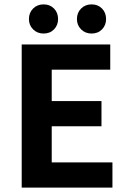

<svg xmlns="http://www.w3.org/2000/svg" viewBox="-20 -856 585 876"><path d="M79 0V-653H483V-538H216V-395H443V-280H216V-115H493V0ZM398 -703Q369 -703 350 -722Q331 -741 331 -769Q331 -798 350 -817Q369 -836 398 -836Q427 -836 445.5 -817Q464 -798 464 -769Q464 -741 445.5 -722Q427 -703 398 -703ZM179 -703Q150 -703 131 -722Q112 -741 112 -769Q112 -798 131 -817Q150 -836 179 -836Q208 -836 226.5 -817Q245 -798 245 -769Q245 -741 226.5 -722Q208 -703 179 -703Z"/></svg>

Font: Assistant ExtraLight
Style: Bold
Weight: 700
Version: Version 3.000